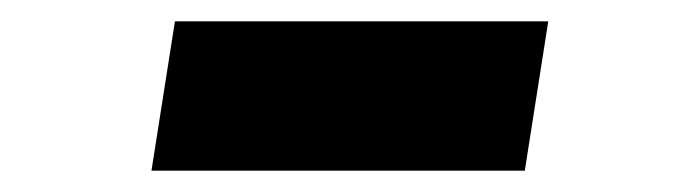

<svg xmlns="http://www.w3.org/2000/svg" viewBox="-20 -420 640 180"><path d="M122 -260 144 -400H494L472 -260Z"/></svg>

Font: JetBrains Mono ExtraBold
Style: Italic
Weight: 800
Italic angle: -9°
Monospace: yes
Designer: Philipp Nurullin, Konstantin Bulenkov
Foundry: JetBrains
Version: Version 2.305; ttfautohint (v1.8.4.7-5d5b)